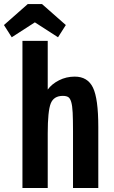

<svg xmlns="http://www.w3.org/2000/svg" viewBox="-54 -933 566 953"><path d="M57.4 0H182.9V-270.9Q182.9 -381.6 197.8 -419.4Q212.7 -457.1 257.9 -457.1Q274.4 -457.1 284.1 -451.5Q293.7 -445.9 299.4 -427.2Q305 -408.6 306.7 -374.1Q308.4 -339.7 308.4 -281.9V0H433.9V-303.1Q433.9 -444 407.3 -498.4Q380.7 -552.7 317.1 -552.7Q274.9 -552.7 238.9 -534.4Q202.9 -516.1 182.9 -488.4V-730H57.4ZM83.6 -912.7 -34.4 -808.7 4.3 -748 119.1 -822.1 234 -748 272.7 -808.7 154.7 -912.7Z"/></svg>

Font: Secuela Black
Style: Regular
Weight: 900
Designer: Fernando Haro
Foundry: deFharo
Version: Version 1.704